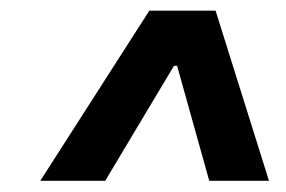

<svg xmlns="http://www.w3.org/2000/svg" viewBox="-20 -731 528 354"><path d="M54.3 -397.7H174L300.8 -609.7H306.5L365.8 -397.7H475.9L377.5 -711.3H255.3Z"/></svg>

Font: Margiela Sans
Style: Bold Italic
Weight: 700
Italic angle: -9.39999°
Designer: Stefan Endress, Andreas Faust
Version: Version 1.100;FEAKit 1.0